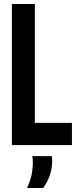

<svg xmlns="http://www.w3.org/2000/svg" viewBox="-20 -720 387 953"><path d="M39 0V-700H153V-110H337V0ZM114 213Q130 180 136.5 148.5Q143 117 143 88Q143 79 142.5 70.5Q142 62 140 55H237Q239 66 239 77Q239 116 227 150.5Q215 185 194 213Z"/></svg>

Font: Georama Condensed SemiBold
Style: Regular
Weight: 600
Width: 3
Designer: Jean-Baptiste Levee
Foundry: Production Type
Version: Version 1.000